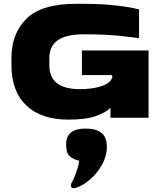

<svg xmlns="http://www.w3.org/2000/svg" viewBox="-20 -618 860 1008"><path d="M40 -277V-312Q40 -442 119 -520Q198 -598 379 -598H422Q512 -598 591 -589Q670 -580 710 -568V-418Q704 -419 621 -428.5Q538 -438 422 -438Q328 -438 283.5 -407Q239 -376 239 -312V-277Q239 -211 280 -180.5Q321 -150 400 -150Q457 -150 500.5 -162Q544 -174 560 -194Q570 -207 570 -216Q570 -224 560 -224H410V-353H760V0H560V-52Q538 -29 485.5 -9.5Q433 10 339 10Q197 10 118.5 -64Q40 -138 40 -277ZM367 370Q352 370 352 356Q352 349 357 339Q366 326 378.5 291.5Q391 257 396 226Q362 218 344.5 200.5Q327 183 327 141Q327 57 428 57Q484 57 512.5 79.5Q541 102 541 152Q541 202 514.5 248.5Q488 295 449.5 327Q411 359 378 368Q370 370 367 370Z"/></svg>

Font: Dashboard
Style: Regular
Weight: 400
Designer: jaiki
Version: Version 1.000